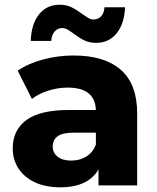

<svg xmlns="http://www.w3.org/2000/svg" viewBox="-20 -783 663 811"><path d="M396.1 -102.8 385 -127V-313.7Q385 -362.2 355.6 -387.6Q326.1 -413 265.9 -413Q224.9 -413 184.2 -400.2Q143.6 -387.3 114.8 -365.1L54.8 -484.3Q99.1 -515.1 162.1 -531.8Q225 -548.6 290.6 -548.6Q421.2 -548.6 490.3 -488.1Q559.4 -427.6 559.4 -303.8V0H396.1ZM33.7 -156.4Q33.7 -233 91.2 -275.7Q148.8 -318.3 269.4 -318.3H404.3V-222.7H291.7Q244.2 -222.7 223.4 -207.4Q202.7 -192.1 202.7 -163.8Q202.7 -137.2 223.6 -120.9Q244.6 -104.7 281.1 -104.7Q317.1 -104.7 344.8 -121.9Q372.4 -139.1 385 -172.2L410 -101.2Q394.3 -47.3 350.1 -19.6Q305.9 8.2 234.9 8.2Q172.1 8.2 126.8 -13.2Q81.6 -34.6 57.6 -71.9Q33.7 -109.3 33.7 -156.4ZM291.3 -640.7Q274.8 -653.1 264.3 -658.8Q253.8 -664.4 243.8 -664.4Q223.4 -664.4 210.8 -650.1Q198.1 -635.8 196.6 -610.1H110Q112 -680.8 144.5 -721.9Q177 -763.1 232.4 -763.1Q259.7 -763.1 281.3 -752.7Q303 -742.2 327.1 -724.3Q344.1 -712 354.2 -706.3Q364.2 -700.6 374.2 -700.6Q394.6 -700.6 407.2 -714.4Q419.9 -728.2 421.4 -752.3H508Q506 -684.2 473.3 -643.1Q440.6 -601.9 385.6 -601.9Q358.3 -601.9 337.1 -612.1Q315.9 -622.3 291.3 -640.7Z"/></svg>

Font: iiserrat Thin
Style: Regular
Weight: 100
Designer: Akira Ohta
Foundry: Akira Ohta
Version: Version 1.200;Glyphs 3.3.1 (3343)